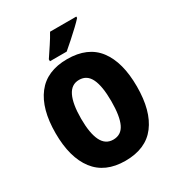

<svg xmlns="http://www.w3.org/2000/svg" viewBox="-216 -1060 1107 1203"><g transform="rotate(-30 337.0 -458.5)"><path d="M631 -358Q631 -182 558 -86Q485 10 337 10Q191 10 117 -86.5Q43 -183 43 -359Q43 -534 116.5 -629.5Q190 -725 337 -725Q486 -725 558.5 -629.5Q631 -534 631 -358ZM227 -358Q227 -252 254 -197.5Q281 -143 337 -143Q395 -143 420.5 -196.5Q446 -250 446 -358Q446 -466 420 -520.5Q394 -575 337 -575Q281 -575 254 -519.5Q227 -464 227 -358ZM521 -917Q505 -899 476.5 -872Q448 -845 416.5 -817Q385 -789 359 -767H238V-781Q262 -817 287.5 -855.5Q313 -894 331 -927H521Z"/></g></svg>

Font: Noto Sans Telugu Condensed Black
Style: Regular
Weight: 900
Width: 3
Designer: Jelle Bosma - Monotype Design Team
Foundry: Monotype Imaging Inc.
Version: Version 2.005; ttfautohint (v1.8.4.7-5d5b)